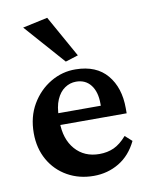

<svg xmlns="http://www.w3.org/2000/svg" viewBox="-78 -719 611 784"><g transform="rotate(-10 227.5 -326.5)"><path d="M248 7.8Q187.5 7.8 139.2 -19.5Q90.8 -46.9 63.5 -95.2Q36.1 -143.6 36.1 -206.1Q36.1 -274.4 66.4 -325.7Q96.7 -377 145.5 -405.8Q194.3 -434.6 250 -433.6Q335 -432.6 379.4 -379.9Q423.8 -327.1 423.8 -242.2V-220.7H134.8V-269.5H338.9L325.2 -249V-278.3Q325.2 -327.1 303.2 -355.5Q281.2 -383.8 242.2 -383.8Q216.8 -383.8 195.3 -369.1Q173.8 -354.5 161.1 -325.2Q148.4 -295.9 148.4 -252V-234.4Q148.4 -162.1 186 -119.1Q223.6 -76.2 286.1 -76.2Q319.3 -76.2 346.2 -88.4Q373 -100.6 399.4 -130.9L427.7 -105.5Q400.4 -48.8 353 -20.5Q305.7 7.8 248 7.8ZM215.8 -471.7 68.4 -638.7 171.9 -661.1 268.6 -488.3Z"/></g></svg>

Font: Crimson Pro SemiBold
Style: Regular
Weight: 600
Designer: Jacques Le Bailly
Foundry: Baron von Fonthausen
Version: Version 1.003